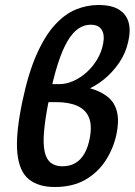

<svg xmlns="http://www.w3.org/2000/svg" viewBox="-20 -736 539 769"><path d="M199 13Q134 13 95.5 -18Q57 -49 49.5 -123Q42 -197 69 -327Q93 -442 126.5 -517.5Q160 -593 200 -636.5Q240 -680 284 -698Q328 -716 374 -716Q427 -716 456.5 -697.5Q486 -679 495 -646.5Q504 -614 494 -571Q484 -524 457.5 -485Q431 -446 395 -417Q359 -388 317 -372Q275 -356 233 -356L240 -394Q355 -394 412 -347.5Q469 -301 446 -196Q434 -141 403 -93Q372 -45 321.5 -16Q271 13 199 13ZM230 -70Q260 -70 282 -83Q304 -96 318.5 -121.5Q333 -147 340 -185Q349 -235 336 -266Q323 -297 289.5 -312Q256 -327 205 -327H160L175 -399H217Q245 -399 273.5 -411.5Q302 -424 327 -446.5Q352 -469 369.5 -498.5Q387 -528 393 -561Q400 -596 387.5 -616.5Q375 -637 343 -637Q317 -637 294 -621.5Q271 -606 250.5 -571.5Q230 -537 211.5 -479.5Q193 -422 176 -337Q161 -262 156.5 -210.5Q152 -159 159 -128Q166 -97 184 -83.5Q202 -70 230 -70Z"/></svg>

Font: Ysabeau Office
Style: Bold Italic
Weight: 700
Italic angle: -12°
Designer: Christian Thalmann (Catharsis Fonts)
Version: Version 2.001;gftools[0.9.30]; featfreeze: tnum,lnum,ss02